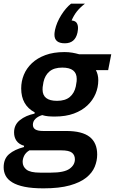

<svg xmlns="http://www.w3.org/2000/svg" viewBox="-45 -819 629 1051"><path d="M487 27Q487 61 473.5 94Q460 127 427 153.5Q394 180 337 196Q280 212 193 212Q131 212 89.5 203.5Q48 195 22.5 179.5Q-3 164 -14 143Q-25 122 -25 97Q-25 50 5 24.5Q35 -1 86 -14L87 -21Q59 -29 45.5 -48Q32 -67 32 -94Q32 -136 64 -161.5Q96 -187 144 -197L145 -204Q71 -243 71 -335Q71 -374 85.5 -409.5Q100 -445 129.5 -473Q159 -501 203.5 -517.5Q248 -534 308 -534Q331 -534 351 -530.5Q371 -527 388 -522H564L547 -435H480Q493 -411 493 -380Q493 -341 478 -305.5Q463 -270 433.5 -242Q404 -214 359.5 -197.5Q315 -181 255 -181Q235 -181 218.5 -182.5Q202 -184 186 -189Q163 -182 149 -168.5Q135 -155 135 -136Q135 -119 148.5 -110.5Q162 -102 192 -102H317Q405 -102 446 -69.5Q487 -37 487 27ZM267 -267Q312 -267 337 -288Q362 -309 370 -346Q374 -366 374.5 -374Q375 -382 375 -387Q375 -449 296 -449Q251 -449 226 -428Q201 -407 193 -370Q189 -350 188.5 -342Q188 -334 188 -329Q188 -267 267 -267ZM365 53Q365 30 349 17Q333 4 290 4H116Q96 16 87.5 33Q79 50 79 67Q79 93 100 109.5Q121 126 174 126H234Q306 126 335.5 105Q365 84 365 53ZM310 -582Q253 -582 253 -629Q253 -634 253.5 -639Q254 -644 256 -655Q265 -696 290 -736Q315 -776 344 -799H420Q392 -777 375.5 -756Q359 -735 347 -707Q367 -705 374.5 -694Q382 -683 382 -666Q382 -662 381.5 -656.5Q381 -651 379 -640Q366 -582 310 -582Z"/></svg>

Font: IBM Plex Sans SmBld
Style: Italic
Weight: 600
Italic angle: -11°
Designer: Mike Abbink, Paul van der Laan, Pieter van Rosmalen
Foundry: Bold Monday
Version: Version 3.005